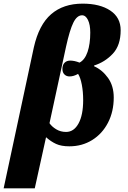

<svg xmlns="http://www.w3.org/2000/svg" viewBox="-68 -794 706 1055"><path d="M118 -534Q146 -658 213 -716Q280 -774 386 -774Q481 -774 538 -736Q595 -698 595 -628Q595 -545 552 -499Q509 -453 449 -434V-430Q494 -410 525.5 -366Q557 -322 557 -258Q557 -181 525.5 -120Q494 -59 438.5 -24.5Q383 10 313 10Q269 10 240.5 -3Q212 -16 185 -40L123 241H-48ZM389 -244Q389 -290 381.5 -329Q374 -368 361 -388Q337 -374 314 -374Q297 -374 286 -385Q275 -396 275 -415Q275 -437 286.5 -449Q298 -461 318 -461Q341 -461 369 -450Q398 -465 413 -508.5Q428 -552 428 -615Q428 -658 415.5 -684Q403 -710 383 -710Q355 -710 335 -669.5Q315 -629 295 -538L204 -117Q217 -98 241 -83.5Q265 -69 295 -69Q338 -69 363.5 -115.5Q389 -162 389 -244Z"/></svg>

Font: Noto Serif NarrowBlack
Style: Italic
Weight: 900
Width: 4
Italic angle: -12°
Designer: Monotype Design Team
Foundry: Monotype Imaging Inc.
Version: Version 1.001